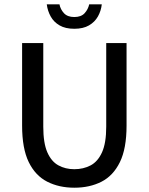

<svg xmlns="http://www.w3.org/2000/svg" viewBox="-20 -854 686 886"><path d="M322.8 12.2Q252.4 12.2 197.8 -15.6Q143.1 -43.5 112.5 -106.2Q82 -168.9 82 -274.4V-655.3H179.7V-269.5Q179.7 -194.3 198.2 -151.6Q216.8 -108.9 249.3 -91.1Q281.7 -73.2 322.8 -73.2Q364.7 -73.2 398.2 -90.8Q431.6 -108.4 450.9 -151.4Q470.2 -194.3 470.2 -269.5V-655.3H564V-274.4Q564 -168.5 533.2 -105.7Q502.4 -43 448.2 -15.4Q394 12.2 322.8 12.2ZM322.8 -721.2Q281.7 -721.2 254.9 -736.8Q228 -752.4 213.9 -778.1Q199.7 -803.7 195.8 -834H254.4Q258.8 -811 275.1 -793.2Q291.5 -775.4 322.8 -775.4Q354.5 -775.4 370.6 -793.2Q386.7 -811 391.6 -834H449.7Q446.3 -803.7 431.9 -778.1Q417.5 -752.4 390.6 -736.8Q363.8 -721.2 322.8 -721.2Z"/></svg>

Font: Varta Light SemiBold
Style: Regular
Weight: 600
Version: Version 1.004